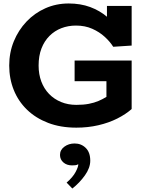

<svg xmlns="http://www.w3.org/2000/svg" viewBox="-20 -720 852 1104"><path d="M419 14Q328 14 256.5 -13.5Q185 -41 135 -89.5Q85 -138 59 -203Q33 -268 33 -343Q33 -418 59.5 -482.5Q86 -547 132.5 -596Q179 -645 241 -672.5Q303 -700 375 -700Q443 -700 498.5 -679.5Q554 -659 596.5 -622.5Q639 -586 666 -537L595 -560V-686H737V-458L631 -451Q613 -480 582.5 -508Q552 -536 510.5 -554.5Q469 -573 417 -573Q372 -573 333 -558Q294 -543 264.5 -513.5Q235 -484 218.5 -441.5Q202 -399 202 -343Q202 -293 217.5 -251.5Q233 -210 262 -180Q291 -150 331 -133.5Q371 -117 419 -117Q460 -117 491 -123Q522 -129 546.5 -139.5Q571 -150 592 -163V-253H409V-372H737V-93Q703 -63 654.5 -38.5Q606 -14 546 0Q486 14 419 14ZM499 204Q499 245 468.5 288Q438 331 396 364L363 330Q399 299 415 268.5Q431 238 430 224Q423 229 413.5 230Q404 231 394 231Q364 231 344.5 214Q325 197 325 171Q325 142 350 123.5Q375 105 409 105Q447 105 473 130.5Q499 156 499 204Z"/></svg>

Font: BioRhyme ExtraBold ExtraBold
Style: Regular
Weight: 800
Version: Version 1.600;gftools[0.9.33]